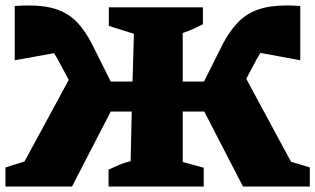

<svg xmlns="http://www.w3.org/2000/svg" viewBox="-32 -684 1156 704"><path d="M232 0H-12V-70L58 -92L220 -391L181 -464Q174 -477 166 -489L22 -463V-662Q50 -664 73 -664Q136 -664 179 -648.5Q222 -633 252 -601Q282 -569 306 -521L374 -385H454L459 -560L367 -589V-657H712V-595Q694 -586 676.5 -578Q659 -570 638 -563V-385H716L784 -521Q809 -569 839.5 -601Q870 -633 913 -648.5Q956 -664 1019 -664Q1042 -664 1069 -662V-463L923 -490Q915 -477 908 -465L871 -395L1035 -91L1104 -70V0H859L717 -275H638V-90L715 -69V0H366V-62Q387 -72 406 -80Q425 -88 447 -93L451 -275H374Z"/></svg>

Font: Piazzolla ExtraBold
Style: Regular
Weight: 800
Designer: Juan Pablo del Peral
Foundry: Huerta Tipografica
Version: Version 1.330